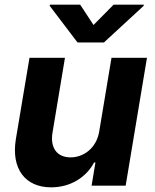

<svg xmlns="http://www.w3.org/2000/svg" viewBox="-20 -792 662 819"><path d="M322.1 -772H192.8L192.1 -767L310.7 -610.8H423.3L592.7 -767L593.4 -772H464.5L378.9 -685.4ZM403.4 -232.2C391.7 -159.1 335.6 -120.7 281.2 -120.7C223.7 -120.7 193.5 -160.9 203.8 -225.1L257.1 -545.5H105.8L47.6 -198.2C27 -70.7 88.4 7.1 198.2 7.1C280.2 7.1 347.7 -35.2 381.4 -99.1H387.1L370.7 0H516L606.9 -545.5H455.6Z"/></svg>

Font: TID UI
Style: Bold Italic
Weight: 700
Italic angle: -9.39999°
Designer: The TID Project Authors
Foundry: Bakken & Bæck
Version: Version 1.001;hotconv 1.0.109;makeotfexe 2.5.65596